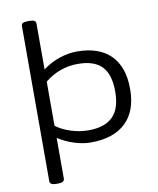

<svg xmlns="http://www.w3.org/2000/svg" viewBox="-101 -830 919 1116"><g transform="rotate(-10 358.5 -272.0)"><path d="M141 208Q119 208 110.5 202Q102 196 102 186V-730Q102 -741 110.5 -746.5Q119 -752 141 -752H149Q171 -752 179.5 -746.5Q188 -741 188 -730V-459Q237 -495 289 -512Q341 -529 391 -529Q520 -529 589 -460.5Q658 -392 658 -261Q658 -131 586 -62.5Q514 6 379 6Q334 6 282 -10.5Q230 -27 188 -55V186Q188 196 179.5 202Q171 208 149 208ZM379 -66Q475 -66 522.5 -113.5Q570 -161 570 -261Q570 -363 524.5 -410Q479 -457 383 -457Q275 -457 188 -387V-126Q226 -98 277 -82Q328 -66 379 -66Z"/></g></svg>

Font: Asap Expanded
Style: Regular
Weight: 400
Width: 7
Designer: Pablo Cosgaya
Foundry: Omnibus-Type
Version: Version 3.001; ttfautohint (v1.8.4.7-5d5b)